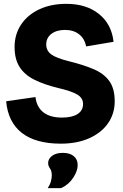

<svg xmlns="http://www.w3.org/2000/svg" viewBox="-20 -740 639 1001"><path d="M297 9Q166 9 94 -47Q22 -103 12 -212L165 -234Q171 -182 206 -154.5Q241 -127 303 -127Q356 -127 384.5 -145.5Q413 -164 413 -198Q413 -229 383 -247Q353 -265 284 -281Q210 -299 159 -324.5Q108 -350 82 -391Q56 -432 56 -495Q56 -561 90 -612Q124 -663 185 -691.5Q246 -720 326 -720Q430 -720 496 -667Q562 -614 572 -522L429 -498Q421 -539 392 -561.5Q363 -584 319 -584Q275 -584 248 -563.5Q221 -543 221 -508Q221 -476 247 -456.5Q273 -437 342 -420Q415 -402 468 -379.5Q521 -357 549.5 -318Q578 -279 578 -212Q578 -147 543 -97Q508 -47 444.5 -19Q381 9 297 9ZM229 241Q241 222 245.5 205Q250 188 250 174Q250 151 240.5 138Q231 125 231 110Q231 88 251.5 72.5Q272 57 308 57Q344 57 364.5 74Q385 91 385 121Q385 151 361.5 187Q338 223 298 241Z"/></svg>

Font: Livvic
Style: Bold
Weight: 700
Designer: Jacques Le Bailly, Baron von Fonthausen
Version: Version 1.001; ttfautohint (v1.8.2)